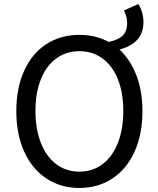

<svg xmlns="http://www.w3.org/2000/svg" viewBox="-20 -920 782 953"><path d="M692 -810Q692 -706 573 -674Q627 -624 657 -546Q687 -468 687 -369Q687 -253 647.5 -166.5Q608 -80 537 -33.5Q466 13 374 13Q282 13 211 -33.5Q140 -80 100.5 -166.5Q61 -253 61 -369Q61 -484 100.5 -570Q140 -656 211 -701.5Q282 -747 374 -747Q455 -747 519 -712Q566 -721 588.5 -743Q611 -765 611 -804Q611 -839 595 -868L667 -900Q692 -858 692 -810ZM592 -369Q592 -460 565 -527Q538 -594 488.5 -630Q439 -666 374 -666Q309 -666 259.5 -630Q210 -594 183 -527Q156 -460 156 -369Q156 -279 183 -210.5Q210 -142 259.5 -105Q309 -68 374 -68Q439 -68 488.5 -105Q538 -142 565 -210.5Q592 -279 592 -369Z"/></svg>

Font: Noto Sans SC
Style: Regular
Weight: 400
Designer: Ryoko NISHIZUKA ____ (kana & ideographs); Paul D. Hunt (Latin, Greek & Cyrillic); Wenlong ZHANG ___ (bopomofo); Sandoll 
Foundry: Adobe Systems Incorporated
Version: Version 1.004